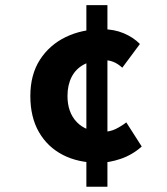

<svg xmlns="http://www.w3.org/2000/svg" viewBox="-20 -675 640 736"><path d="M358.1 -51Q279.8 -51 221 -81.2Q162.2 -111.5 129.3 -168.6Q96.3 -225.8 96.3 -307.1Q96.3 -388.5 132.9 -445.7Q169.5 -502.8 232 -533Q294.5 -563.1 371.3 -563.1Q417.2 -563.1 454.3 -547.5Q491.4 -531.8 516.3 -506.4L448.8 -415.5Q431.4 -431.1 414.6 -437.8Q397.8 -444.4 379.6 -444.4Q332.7 -444.4 301.5 -427.7Q270.3 -410.9 254.5 -379.9Q238.7 -348.9 238.7 -307.1Q238.7 -244.2 274.3 -207Q309.9 -169.7 374.6 -169.7Q401.6 -169.7 424.1 -180.8Q446.5 -192 464.1 -205.9L523.3 -113.4Q487.5 -81.4 443 -66.2Q398.5 -51 358.1 -51ZM311.1 40.8V-655.3H391.8V40.8Z"/></svg>

Font: Source Code Pro ExtraLight
Style: Regular
Weight: 200
Monospace: yes
Designer: Paul D. Hunt, Teo Tuominen
Foundry: Adobe
Version: Version 1.026;hotconv 1.1.0;makeotfexe 2.6.0